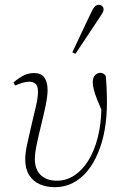

<svg xmlns="http://www.w3.org/2000/svg" viewBox="-20 -767 512 799"><path d="M208 12Q174 12 146 0Q118 -12 101.5 -38Q85 -64 85 -104Q85 -129 93 -167Q101 -205 111 -246.5Q121 -288 129.5 -324.5Q138 -361 138 -385Q138 -410 127.5 -418.5Q117 -427 102 -427Q89 -427 74 -422.5Q59 -418 43 -411L36 -424Q59 -443 78.5 -453Q98 -463 122 -463Q151 -463 164.5 -444.5Q178 -426 178 -392Q178 -367 170 -328.5Q162 -290 151.5 -247.5Q141 -205 133 -167Q125 -129 125 -105Q125 -62 149.5 -38.5Q174 -15 217 -15Q256 -15 289.5 -37Q323 -59 348 -99.5Q373 -140 387 -195.5Q401 -251 402 -318Q402 -329 401 -342.5Q400 -356 399 -371L410 -332L412 -286Q395 -326 385 -351Q375 -376 370.5 -393.5Q366 -411 366 -425Q366 -445 376 -454.5Q386 -464 397 -464Q405 -464 410.5 -460.5Q416 -457 420 -451Q422 -434 423.5 -404Q425 -374 425 -339Q425 -279 415.5 -226Q406 -173 387.5 -129.5Q369 -86 343 -54.5Q317 -23 283 -5.5Q249 12 208 12ZM281 -549Q300 -590 319 -630Q338 -670 357 -710Q362 -721 366.5 -729Q371 -737 377 -742Q383 -747 390 -747Q399 -747 405 -741.5Q411 -736 411 -728Q411 -720 405.5 -711Q400 -702 387 -683Q364 -648 340.5 -613Q317 -578 294 -543Z"/></svg>

Font: Source Serif 4 48pt Light
Style: Italic
Weight: 300
Italic angle: -12°
Designer: Frank Grießhammer
Foundry: Adobe Systems Incorporated
Version: Version 4.004;hotconv 1.0.116;makeotfexe 2.5.65601